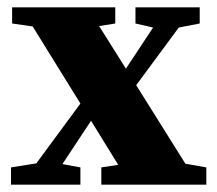

<svg xmlns="http://www.w3.org/2000/svg" viewBox="-20 -503 592 523"><path d="M349 -439V-483H524V-439L467 -428L351 -271L485 -57L542 -47V0H256V-47L302 -54L228 -174L150 -56L199 -47V0H10V-47L79 -58L199 -221L69 -431L13 -439V-483H294V-439L250 -432L323 -316L397 -428Z"/></svg>

Font: Source Serif Pro
Style: Bold
Weight: 700
Designer: Frank Grießhammer
Foundry: Adobe Systems Incorporated
Version: Version 3.001;hotconv 1.0.111;makeotfexe 2.5.65597